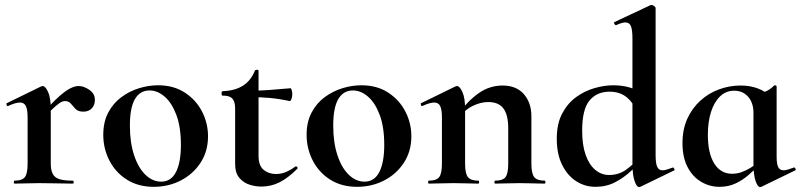

<svg xmlns="http://www.w3.org/2000/svg" viewBox="-20 -745 3248 779"><path d="M161 -271 153 -284Q192 -329 219 -353Q246 -377 265 -386.5Q284 -396 299 -396Q320 -396 342.5 -380.5Q365 -365 365 -340Q365 -319 352.5 -305.5Q340 -292 318 -292Q297 -292 286.5 -303Q276 -314 267.5 -324.5Q259 -335 243 -335Q236 -335 227.5 -330.5Q219 -326 203.5 -312.5Q188 -299 161 -271ZM39 0Q36 0 36 -6Q36 -12 39 -12Q70 -12 81 -26.5Q92 -41 92 -81V-269Q92 -300 85 -314.5Q78 -329 61 -329Q52 -329 40 -325.5Q28 -322 13 -315Q9 -313 7 -319Q5 -325 7 -326L146 -394Q152 -396 153 -396Q164 -396 175 -372Q186 -348 186 -303V-81Q186 -55 194 -39.5Q202 -24 221.5 -18Q241 -12 275 -12Q279 -12 279 -6Q279 0 275 0Q248 0 213.5 -1Q179 -2 139 -2Q111 -2 85 -1Q59 0 39 0Z M604 13Q541 13 495 -16Q449 -45 424 -93.5Q399 -142 399 -198Q399 -250 419 -288Q439 -326 472 -350.5Q505 -375 544 -387Q583 -399 621 -399Q685 -399 730.5 -369Q776 -339 800 -292Q824 -245 824 -192Q824 -131 793.5 -84.5Q763 -38 713 -12.5Q663 13 604 13ZM634 -8Q674 -8 694 -47Q714 -86 714 -157Q714 -230 695.5 -279Q677 -328 648 -353Q619 -378 587 -378Q548 -378 527.5 -343Q507 -308 507 -235Q507 -167 524 -115.5Q541 -64 570 -36Q599 -8 634 -8Z M1040 12Q1016 12 991.5 4Q967 -4 950.5 -24Q934 -44 934 -80V-302Q934 -323 929 -335Q924 -347 913 -352Q902 -357 883 -357Q879 -357 879 -366Q879 -375 883 -375Q934 -377 966 -397.5Q998 -418 1014 -458Q1016 -462 1022.5 -462Q1029 -462 1029 -458V-113Q1029 -73 1049.5 -56Q1070 -39 1100 -39Q1123 -39 1143.5 -48.5Q1164 -58 1178 -69Q1181 -72 1185.5 -67.5Q1190 -63 1186 -60Q1149 -23 1114.5 -5.5Q1080 12 1040 12ZM1155 -335Q1114 -344 1075.5 -347.5Q1037 -351 994 -351V-377Q1035 -377 1074.5 -380Q1114 -383 1159 -387Q1161 -387 1163.5 -379.5Q1166 -372 1166 -363Q1166 -353 1162.5 -343.5Q1159 -334 1155 -335Z M1429 13Q1366 13 1320 -16Q1274 -45 1249 -93.5Q1224 -142 1224 -198Q1224 -250 1244 -288Q1264 -326 1297 -350.5Q1330 -375 1369 -387Q1408 -399 1446 -399Q1510 -399 1555.5 -369Q1601 -339 1625 -292Q1649 -245 1649 -192Q1649 -131 1618.5 -84.5Q1588 -38 1538 -12.5Q1488 13 1429 13ZM1459 -8Q1499 -8 1519 -47Q1539 -86 1539 -157Q1539 -230 1520.5 -279Q1502 -328 1473 -353Q1444 -378 1412 -378Q1373 -378 1352.5 -343Q1332 -308 1332 -235Q1332 -167 1349 -115.5Q1366 -64 1395 -36Q1424 -8 1459 -8Z M1989 0Q1986 0 1986 -6Q1986 -12 1989 -12Q2020 -12 2031 -26.5Q2042 -41 2042 -81V-225Q2042 -279 2022.5 -305Q2003 -331 1961 -331Q1931 -331 1899.5 -316Q1868 -301 1849 -275L1844 -287Q1879 -337 1923 -367.5Q1967 -398 2019 -398Q2075 -398 2105.5 -363Q2136 -328 2136 -273V-81Q2136 -41 2147.5 -26.5Q2159 -12 2190 -12Q2193 -12 2193 -6Q2193 0 2190 0Q2170 0 2144 -1Q2118 -2 2089 -2Q2061 -2 2035 -1Q2009 0 1989 0ZM1720 0Q1717 0 1717 -6Q1717 -12 1720 -12Q1751 -12 1762 -26.5Q1773 -41 1773 -81V-269Q1773 -300 1766 -314.5Q1759 -329 1742 -329Q1733 -329 1721 -325.5Q1709 -322 1694 -315Q1690 -313 1688 -319Q1686 -325 1688 -326L1827 -394Q1833 -396 1834 -396Q1845 -396 1856 -372Q1867 -348 1867 -303V-81Q1867 -41 1878.5 -26.5Q1890 -12 1921 -12Q1924 -12 1924 -6Q1924 0 1921 0Q1901 0 1875 -1Q1849 -2 1820 -2Q1792 -2 1766 -1Q1740 0 1720 0Z M2396 13Q2353 13 2317.5 -10Q2282 -33 2260.5 -76.5Q2239 -120 2239 -182Q2239 -243 2261 -284.5Q2283 -326 2317.5 -351Q2352 -376 2392 -387.5Q2432 -399 2468 -399Q2504 -399 2535 -390Q2566 -381 2591 -368L2568 -287Q2547 -332 2520 -352.5Q2493 -373 2453 -373Q2402 -373 2372 -337.5Q2342 -302 2342 -214Q2342 -157 2356 -117Q2370 -77 2395 -56Q2420 -35 2451 -35Q2491 -35 2521 -57Q2551 -79 2579 -110L2589 -101Q2568 -77 2539.5 -50.5Q2511 -24 2475.5 -5.5Q2440 13 2396 13ZM2640 -712V-116Q2640 -82 2646.5 -68Q2653 -54 2668 -54Q2675 -54 2685.5 -57Q2696 -60 2709 -65Q2712 -67 2715 -61.5Q2718 -56 2716 -54L2578 13Q2575 14 2573 14Q2563 14 2554.5 -11Q2546 -36 2546 -82V-589Q2546 -623 2540 -638.5Q2534 -654 2517 -654Q2510 -654 2500.5 -651Q2491 -648 2480 -643Q2476 -642 2473 -648Q2470 -654 2472 -655L2619 -724Q2621 -725 2623 -725Q2628 -725 2634 -720.5Q2640 -716 2640 -712Z M2899 13Q2859 13 2824.5 -7.5Q2790 -28 2769.5 -67.5Q2749 -107 2749 -164Q2749 -220 2768.5 -263Q2788 -306 2821.5 -336.5Q2855 -367 2897.5 -382.5Q2940 -398 2985 -398Q3023 -398 3054 -386.5Q3085 -375 3110 -352L3037 -288Q3037 -314 3027.5 -334Q3018 -354 3000.5 -365.5Q2983 -377 2959 -377Q2925 -377 2901 -353.5Q2877 -330 2864.5 -290Q2852 -250 2852 -198Q2852 -123 2878 -81.5Q2904 -40 2950 -40Q2970 -40 2988.5 -46.5Q3007 -53 3024 -63.5Q3041 -74 3054 -84L3062 -77Q3041 -56 3017 -35Q2993 -14 2964 -0.5Q2935 13 2899 13ZM3064 14Q3054 14 3045.5 -11Q3037 -36 3037 -82V-359Q3065 -366 3084 -373Q3103 -380 3121 -398Q3123 -400 3127 -398.5Q3131 -397 3131 -394V-109Q3131 -78 3138 -66Q3145 -54 3159 -54Q3166 -54 3176.5 -57Q3187 -60 3200 -65Q3204 -67 3207 -61.5Q3210 -56 3207 -54L3069 13Q3067 14 3064 14Z"/></svg>

Font: Cormorant Infant Light
Style: Bold
Weight: 700
Version: Version 4.001